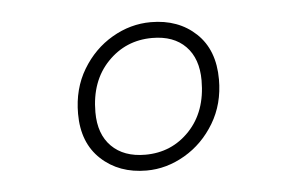

<svg xmlns="http://www.w3.org/2000/svg" viewBox="-33 -737 585 375"><g transform="rotate(-5 259.5 -549.0)"><path d="M117 -527Q117 -576 139.5 -613.5Q162 -651 198 -672Q234 -693 274 -693Q328 -693 362.5 -660.5Q397 -628 397 -570Q397 -522 374.5 -484.5Q352 -447 316 -426Q280 -405 241 -405Q187 -405 152 -437.5Q117 -470 117 -527ZM363 -571Q363 -614 339.5 -638Q316 -662 274 -662Q222 -662 186.5 -625Q151 -588 151 -527Q151 -484 175 -460Q199 -436 241 -436Q293 -436 328 -473Q363 -510 363 -571Z"/></g></svg>

Font: FiraGO UltraLight
Style: Italic
Weight: 200
Italic angle: -8°
Designer: bBox Type GmbH
Foundry: bBox Type GmbH
Version: Version 1.001